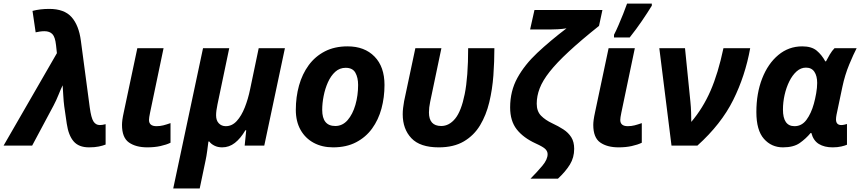

<svg xmlns="http://www.w3.org/2000/svg" viewBox="-65 -816 4821 1076"><path d="M434.1 9.8Q376.5 9.8 347.7 -23.7Q318.8 -57.1 309.1 -123L294.9 -221.2Q291.5 -247.1 289.6 -281.2Q287.6 -315.4 286.1 -337.9Q274.9 -314.9 262.7 -284.2Q250.5 -253.4 234.9 -224.1L115.2 0H-44.9L253.9 -518.1L249 -563Q244.1 -608.9 228.5 -625Q212.9 -641.1 184.1 -641.1Q171.4 -641.1 158.4 -639.2Q145.5 -637.2 134.8 -634.8L117.2 -754.9Q159.7 -766.1 210.9 -766.1Q295.4 -766.1 336.2 -720Q377 -673.8 388.2 -587.9L438 -213.9Q445.8 -155.8 458.7 -135.5Q471.7 -115.2 494.1 -115.2Q501 -115.2 508.8 -116.2Q516.6 -117.2 526.9 -120.1V-5.9Q511.2 0.5 488.5 5.1Q465.8 9.8 434.1 9.8Z M760.7 9.8Q696.3 9.8 657.5 -17.6Q618.7 -44.9 618.7 -116.2Q618.7 -127.9 620.8 -144.8Q623 -161.6 629.9 -192.9L704.6 -545.9H851.6L775.9 -184.1Q770 -155.8 770 -144Q770 -108.9 812 -108.9Q832 -108.9 850.1 -113.5Q868.2 -118.2 890.6 -126V-16.1Q867.7 -4.9 834.5 2.4Q801.3 9.8 760.7 9.8Z M905.8 240.2 1072.8 -545.9H1219.7L1153.8 -231Q1146 -194.3 1146 -169.9Q1146 -140.6 1161.4 -124.8Q1176.8 -108.9 1200.2 -108.9Q1235.4 -108.9 1261.7 -137.7Q1288.1 -166.5 1306.9 -214.1Q1325.7 -261.7 1336.9 -316.9L1384.8 -545.9H1531.7L1416 0H1306.2L1314.9 -85.9H1310.1Q1283.2 -40 1251.2 -15.1Q1219.2 9.8 1180.2 9.8Q1155.3 9.8 1136.5 0.2Q1117.7 -9.3 1107.9 -22.9H1103Q1100.1 0 1096.2 29.5Q1092.3 59.1 1086.9 84L1054.2 240.2Z M1801.8 9.8Q1740.2 9.8 1693.1 -15.6Q1646 -41 1619.4 -88.1Q1592.8 -135.3 1592.8 -200.2Q1592.8 -272.5 1610.8 -336.9Q1628.9 -401.4 1665 -450.7Q1701.2 -500 1755.6 -528.1Q1810.1 -556.2 1882.8 -556.2Q1978 -556.2 2033.9 -499Q2089.8 -441.9 2089.8 -339.8Q2089.8 -270.5 2072.8 -207.5Q2055.7 -144.5 2020.3 -95.7Q1984.9 -46.9 1930.4 -18.6Q1876 9.8 1801.8 9.8ZM1814 -109.9Q1854.5 -109.9 1883.1 -142.8Q1911.6 -175.8 1926.8 -228.5Q1941.9 -281.2 1941.9 -339.8Q1941.9 -381.3 1926.5 -408.7Q1911.1 -436 1872.1 -436Q1838.4 -436 1813.7 -413.6Q1789.1 -391.1 1772.9 -355.2Q1756.8 -319.3 1748.8 -278.3Q1740.7 -237.3 1740.7 -200.2Q1740.7 -109.9 1814 -109.9Z M2393.6 9.8Q2289.1 9.8 2240.5 -41.5Q2191.9 -92.8 2191.9 -175.8Q2191.9 -193.4 2194.1 -211.4Q2196.3 -229.5 2199.7 -249L2262.7 -545.9H2408.7L2345.7 -245.1Q2338.9 -212.9 2338.9 -186Q2338.9 -109.9 2407.7 -109.9Q2452.1 -109.9 2486.1 -151.4Q2520 -192.9 2539.3 -288.6Q2558.6 -384.3 2558.6 -545.9H2705.6Q2705.6 -471.2 2700 -393.1Q2694.3 -314.9 2677 -242.9Q2659.7 -170.9 2625.5 -114Q2591.3 -57.1 2534.7 -23.7Q2478 9.8 2393.6 9.8Z M2908.2 185.1Q2946.3 146.5 2975.1 112.1Q3003.9 77.6 3003.9 47.9Q3003.9 32.7 2991.9 20Q2980 7.3 2937 -12.2Q2867.7 -43.9 2830.8 -91.1Q2793.9 -138.2 2793.9 -213.9Q2793.9 -305.7 2834.5 -379.4Q2875 -453.1 2946.3 -520Q3017.6 -586.9 3109.9 -657.2Q3085.9 -653.3 3061 -652.1Q3036.1 -650.9 3022 -650.9H2905.8L2930.2 -759.8H3311L3292 -670.9Q3189.9 -589.4 3122.3 -526.6Q3054.7 -463.9 3015.4 -414.1Q2976.1 -364.3 2959.5 -321Q2942.9 -277.8 2942.9 -234.9Q2942.9 -192.4 2967 -167.7Q2991.2 -143.1 3029.8 -125Q3064.5 -108.9 3092.3 -90.8Q3120.1 -72.8 3136.5 -46.9Q3152.8 -21 3152.8 18.1Q3152.8 66.9 3128.9 106Q3105 145 3062 185.1Z M3401.9 9.8Q3337.4 9.8 3298.6 -17.6Q3259.8 -44.9 3259.8 -116.2Q3259.8 -127.9 3262 -144.8Q3264.2 -161.6 3271 -192.9L3345.7 -545.9H3492.7L3417 -184.1Q3411.1 -155.8 3411.1 -144Q3411.1 -108.9 3453.1 -108.9Q3473.1 -108.9 3491.2 -113.5Q3509.3 -118.2 3531.7 -126V-16.1Q3508.8 -4.9 3475.6 2.4Q3442.4 9.8 3401.9 9.8ZM3376 -606V-621.1Q3388.2 -644.5 3401.6 -675.8Q3415 -707 3427.7 -738.8Q3440.4 -770.5 3449.2 -795.9H3587.9V-784.2Q3564 -745.1 3532.7 -699.2Q3501.5 -653.3 3463.9 -606Z M3698.2 0 3629.9 -545.9H3773.9L3804.2 -245.1Q3807.1 -217.3 3808.1 -186Q3809.1 -154.8 3809.1 -132.8Q3874.5 -210 3917 -307.4Q3959.5 -404.8 3989.3 -545.9H4139.2Q4111.3 -390.6 4043.9 -255.4Q3976.6 -120.1 3843.3 0Z M4322.8 9.8Q4258.3 9.8 4216.1 -38.1Q4173.8 -85.9 4173.8 -188Q4173.8 -293 4206.3 -376.2Q4238.8 -459.5 4296.9 -507.8Q4355 -556.2 4430.7 -556.2Q4483.4 -556.2 4512 -532.2Q4540.5 -508.3 4560.1 -472.2H4564Q4572.3 -488.8 4585.2 -510.5Q4598.1 -532.2 4611.8 -545.9H4735.8Q4718.8 -513.7 4694.3 -454.8Q4669.9 -396 4655.8 -329.1L4623 -172.9Q4620.1 -158.2 4620.1 -147Q4620.1 -115.2 4649.9 -115.2Q4657.2 -115.2 4666.5 -117.2Q4675.8 -119.1 4681.6 -121.1V-4.9Q4670.9 0 4649.7 4.9Q4628.4 9.8 4601.1 9.8Q4555.2 9.8 4524.2 -9Q4493.2 -27.8 4481.9 -70.8H4478Q4451.2 -38.6 4416.7 -14.4Q4382.3 9.8 4322.8 9.8ZM4387.7 -108.9Q4428.2 -108.9 4454.6 -144.5Q4481 -180.2 4496.1 -234.9Q4503.4 -261.2 4509 -293Q4514.6 -324.7 4514.6 -351.1Q4514.6 -390.1 4499 -413.6Q4483.4 -437 4451.7 -437Q4422.9 -437 4399.2 -415.8Q4375.5 -394.5 4358.4 -359.9Q4341.3 -325.2 4332 -283.9Q4322.8 -242.7 4322.8 -202.1Q4322.8 -108.9 4387.7 -108.9Z"/></svg>

Font: Open Sans
Style: Bold Italic
Weight: 700
Italic angle: -12°
Designer: Monotype Design Team
Foundry: Monotype Imaging Inc.
Version: Version 3.003; ttfautohint (v1.8.4)